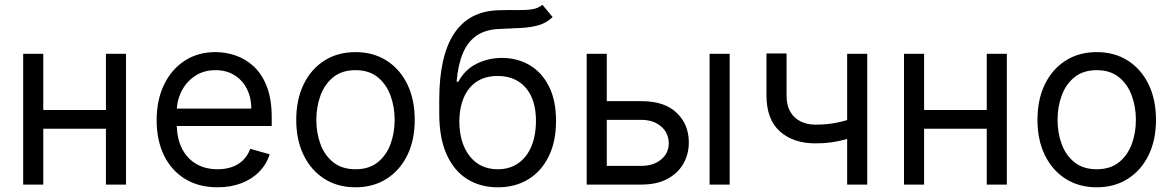

<svg xmlns="http://www.w3.org/2000/svg" viewBox="-20 -770 4894 801"><path d="M441.8 -311.1V-233H140.6V-311.1ZM160.5 -545.5V0H76.7V-545.5ZM505.7 -545.5V0H421.9V-545.5Z M887.8 11.4Q808.9 11.4 752 -23.6Q695 -58.6 664.2 -121.6Q633.5 -184.7 633.5 -268.5Q633.5 -352.3 664.2 -416.4Q695 -480.5 750.2 -516.5Q805.4 -552.6 879.3 -552.6Q921.9 -552.6 963.4 -538.4Q1005 -524.1 1039.1 -492.4Q1073.2 -460.6 1093.4 -408.4Q1113.6 -356.2 1113.6 -279.8V-244.3H693.2V-316.8H1028.4Q1028.4 -362.9 1010.1 -399.1Q991.8 -435.4 958.3 -456.3Q924.7 -477.3 879.3 -477.3Q829.2 -477.3 792.8 -452.6Q756.4 -427.9 736.9 -388.5Q717.3 -349.1 717.3 -304V-255.7Q717.3 -193.9 738.8 -151.1Q760.3 -108.3 798.7 -86.1Q837 -63.9 887.8 -63.9Q920.8 -63.9 947.6 -73.3Q974.4 -82.7 994 -101.7Q1013.5 -120.7 1024.1 -149.1L1105.1 -126.4Q1092.3 -85.2 1062.1 -54.2Q1032 -23.1 987.6 -5.9Q943.2 11.4 887.8 11.4Z M1463.1 11.4Q1389.2 11.4 1333.6 -23.8Q1278.1 -58.9 1247 -122.2Q1215.9 -185.4 1215.9 -269.9Q1215.9 -355.1 1247 -418.7Q1278.1 -482.2 1333.6 -517.4Q1389.2 -552.6 1463.1 -552.6Q1536.9 -552.6 1592.5 -517.4Q1648.1 -482.2 1679.2 -418.7Q1710.2 -355.1 1710.2 -269.9Q1710.2 -185.4 1679.2 -122.2Q1648.1 -58.9 1592.5 -23.8Q1536.9 11.4 1463.1 11.4ZM1463.1 -63.9Q1519.2 -63.9 1555.4 -92.7Q1591.6 -121.4 1609 -168.3Q1626.4 -215.2 1626.4 -269.9Q1626.4 -324.6 1609 -371.8Q1591.6 -419 1555.4 -448.2Q1519.2 -477.3 1463.1 -477.3Q1407 -477.3 1370.7 -448.2Q1334.5 -419 1317.1 -371.8Q1299.7 -324.6 1299.7 -269.9Q1299.7 -215.2 1317.1 -168.3Q1334.5 -121.4 1370.7 -92.7Q1407 -63.9 1463.1 -63.9Z M2242.9 -750 2285.5 -698.9Q2260.7 -674.7 2228 -665.1Q2195.3 -655.5 2154.1 -653.4Q2112.9 -651.3 2062.5 -649.1Q2005.7 -647 1968.4 -621.4Q1931.1 -595.9 1910.9 -547.6Q1890.6 -499.3 1884.9 -429H1892Q1919.7 -480.1 1968.8 -504.3Q2017.8 -528.4 2073.9 -528.4Q2137.8 -528.4 2188.9 -498.6Q2240.1 -468.8 2269.9 -410.2Q2299.7 -351.6 2299.7 -265.6Q2299.7 -180 2269.4 -117.9Q2239 -55.8 2184.5 -22.2Q2130 11.4 2056.8 11.4Q1983.7 11.4 1928.6 -23.3Q1873.6 -57.9 1843 -126.2Q1812.5 -194.6 1812.5 -295.5V-353.7Q1812.5 -535.9 1874.5 -630Q1936.4 -724.1 2061.1 -727.3Q2105.1 -728.7 2139.6 -728Q2174 -727.3 2199.6 -731.2Q2225.1 -735.1 2242.9 -750ZM2056.8 -63.9Q2106.2 -63.9 2141.9 -88.8Q2177.6 -113.6 2196.7 -158.9Q2215.9 -204.2 2215.9 -265.6Q2215.9 -325.3 2196.6 -367.2Q2177.2 -409.1 2141.3 -431.1Q2105.5 -453.1 2055.4 -453.1Q2018.8 -453.1 1989.7 -440.7Q1960.6 -428.3 1940 -404.1Q1919.4 -380 1908.2 -345.2Q1897 -310.4 1896.3 -265.6Q1896.3 -174 1939.3 -119Q1982.2 -63.9 2056.8 -63.9Z M2500 -348H2656.2Q2752.1 -348 2802.9 -299.4Q2853.7 -250.7 2853.7 -176.1Q2853.7 -127.1 2831 -87.2Q2808.2 -47.2 2764.2 -23.6Q2720.2 0 2656.2 0H2427.6V-545.5H2511.4V-78.1H2656.2Q2706 -78.1 2737.9 -104.4Q2769.9 -130.7 2769.9 -171.9Q2769.9 -215.2 2737.9 -242.5Q2706 -269.9 2656.2 -269.9H2500ZM2940.3 0V-545.5H3024.1V0Z M3598 -545.5V0H3514.2V-545.5ZM3565.3 -285.5V-207.4Q3536.9 -196.7 3508.9 -188.7Q3480.8 -180.8 3449.9 -176.3Q3419 -171.9 3382.1 -171.9Q3289.4 -171.9 3233.5 -221.9Q3177.6 -272 3177.6 -372.2V-546.9H3261.4V-372.2Q3261.4 -330.3 3277.3 -303.3Q3293.3 -276.3 3320.7 -263.1Q3348 -250 3382.1 -250Q3435.4 -250 3478.5 -259.8Q3521.7 -269.5 3565.3 -285.5Z M4116.5 -311.1V-233H3815.3V-311.1ZM3835.2 -545.5V0H3751.4V-545.5ZM4180.4 -545.5V0H4096.6V-545.5Z M4555.4 11.4Q4481.5 11.4 4426 -23.8Q4370.4 -58.9 4339.3 -122.2Q4308.2 -185.4 4308.2 -269.9Q4308.2 -355.1 4339.3 -418.7Q4370.4 -482.2 4426 -517.4Q4481.5 -552.6 4555.4 -552.6Q4629.3 -552.6 4684.8 -517.4Q4740.4 -482.2 4771.5 -418.7Q4802.6 -355.1 4802.6 -269.9Q4802.6 -185.4 4771.5 -122.2Q4740.4 -58.9 4684.8 -23.8Q4629.3 11.4 4555.4 11.4ZM4555.4 -63.9Q4611.5 -63.9 4647.7 -92.7Q4683.9 -121.4 4701.3 -168.3Q4718.8 -215.2 4718.8 -269.9Q4718.8 -324.6 4701.3 -371.8Q4683.9 -419 4647.7 -448.2Q4611.5 -477.3 4555.4 -477.3Q4499.3 -477.3 4463.1 -448.2Q4426.8 -419 4409.4 -371.8Q4392 -324.6 4392 -269.9Q4392 -215.2 4409.4 -168.3Q4426.8 -121.4 4463.1 -92.7Q4499.3 -63.9 4555.4 -63.9Z"/></svg>

Font: InterMG
Style: Regular
Weight: 400
Designer: Rasmus Andersson
Foundry: rsms
Version: Version 3.019;December 26, 2023;FontCreator 15.0.0.2955 64-b